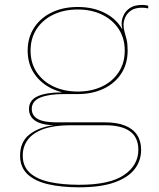

<svg xmlns="http://www.w3.org/2000/svg" viewBox="-20 -562 660 798"><path d="M309.5 216.5Q234.5 216.5 179.2 203.5Q124 190.5 93.8 161.5Q63.5 132.5 63.5 85Q63.5 28.5 101.2 -2Q139 -32.5 201 -41.5V-46L270.5 -41.5Q202.5 -41 159.2 -25Q116 -9 95.2 19.2Q74.5 47.5 74.5 84.5Q74.5 129 103.5 155.8Q132.5 182.5 185.2 194.2Q238 206 310 206Q436.5 206 495.8 165.2Q555 124.5 555 60.5Q555 -41.5 416.5 -41.5H212Q156 -41.5 128.2 -59Q100.5 -76.5 100.5 -109Q100.5 -145.5 136.2 -161.8Q172 -178 236 -178V-184L303.5 -171H244.5Q183 -171 147.5 -156.5Q112 -142 112 -109Q112 -81.5 137 -67.5Q162 -53.5 215 -53.5H416.5Q465.5 -53.5 499 -40.2Q532.5 -27 549.5 -1.5Q566.5 24 566.5 60.5Q566.5 106 539.5 141Q512.5 176 455.5 196.2Q398.5 216.5 309.5 216.5ZM303.5 -171Q243.5 -171 196.5 -193.2Q149.5 -215.5 122.2 -256.2Q95 -297 95 -351.5Q95 -406 121.8 -447Q148.5 -488 195.5 -510.5Q242.5 -533 303.5 -533Q369 -533 418.8 -506.5Q468.5 -480 492 -433Q501.5 -415.5 506 -395Q510.5 -374.5 510.5 -351.5Q510.5 -297 484 -256.2Q457.5 -215.5 410.5 -193.2Q363.5 -171 303.5 -171ZM303.5 -181.5Q360 -181.5 404 -202.5Q448 -223.5 473.2 -261.8Q498.5 -300 498.5 -351.5Q498.5 -403 473.2 -441.5Q448 -480 404 -501.2Q360 -522.5 303.5 -522.5Q246 -522.5 201.8 -501.2Q157.5 -480 132.2 -441.5Q107 -403 107 -351.5Q107 -300 132.5 -261.8Q158 -223.5 202.5 -202.5Q247 -181.5 303.5 -181.5ZM510.5 -351.5 498.5 -408.5 483.5 -440 488.5 -442Q487 -447.5 486.2 -453.2Q485.5 -459 485.5 -464Q485.5 -481 494 -499.2Q502.5 -517.5 521.2 -529.5Q540 -541.5 571 -541.5Q578 -541.5 583.8 -540.8Q589.5 -540 596 -538.5V-527Q589 -528.5 583.2 -529.2Q577.5 -530 570.5 -530Q541.5 -530 524.8 -518.5Q508 -507 500.8 -490.5Q493.5 -474 493.5 -459Q493.5 -442.5 497.8 -429Q502 -415.5 506.2 -398Q510.5 -380.5 510.5 -351.5Z"/></svg>

Font: Hepta Slab ExtraLight Thin
Style: Regular
Weight: 250
Version: Version 1.102